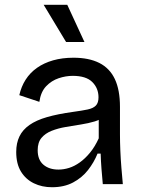

<svg xmlns="http://www.w3.org/2000/svg" viewBox="-20 -772 597 805"><path d="M198 13Q156 13 122 -3.5Q88 -20 68 -52.5Q48 -85 48 -135Q48 -172 61.5 -200Q75 -228 103.5 -248Q132 -268 177 -281Q222 -294 287 -303Q324 -308 347.5 -313Q371 -318 382 -329.5Q393 -341 393 -364Q393 -402 367 -428Q341 -454 285 -454Q256 -454 226 -444Q196 -434 173.5 -410.5Q151 -387 145 -345L61 -373Q69 -409 87.5 -438Q106 -467 135 -487.5Q164 -508 202.5 -519Q241 -530 288 -530Q353 -530 396.5 -508Q440 -486 461.5 -440.5Q483 -395 483 -324V-209Q483 -178 484.5 -141.5Q486 -105 489 -68.5Q492 -32 495 0H411Q408 -32 405.5 -64Q403 -96 402 -128H389Q374 -91 349 -59Q324 -27 286.5 -7Q249 13 198 13ZM225 -61Q247 -61 269.5 -68Q292 -75 314.5 -91Q337 -107 357.5 -132Q378 -157 394 -192V-292L420 -287Q404 -271 377.5 -263Q351 -255 319 -250Q287 -245 255 -239.5Q223 -234 196.5 -223.5Q170 -213 154 -194Q138 -175 138 -142Q138 -102 162 -81.5Q186 -61 225 -61ZM257 -596 163 -752H262L334 -596Z"/></svg>

Font: Bricolage Grotesque 96pt ExtraBold
Style: Regular
Weight: 400
Version: Version 1.001;gftools[0.9.33.dev8+g029e19f]